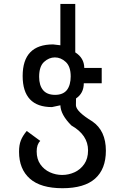

<svg xmlns="http://www.w3.org/2000/svg" viewBox="-20 -763 642 989"><path d="M301.8 206.5Q189.5 206.5 133.8 157.2Q78.1 107.9 78.1 18.6Q78.1 -15.6 87.2 -39.1Q96.2 -62.5 117.7 -88.4L187.5 -37.1Q168.9 -19.5 168.9 16.6Q168.9 56.6 188 83.7Q207 110.8 237.1 124.5Q267.1 138.2 300.3 138.2Q333.5 138.2 364 124.3Q394.5 110.4 414.1 82Q433.6 53.7 433.6 11.7Q433.6 -67.9 347.7 -116.7Q292.5 -171.9 291 -220.7L247.6 -211.4Q96.7 -211.4 96.7 -371.6Q96.7 -534.2 253.4 -534.2L291 -529.8V-742.7H367.7V-493.2Q413.6 -464.4 414.1 -413.1H503.9V-334H411.6Q411.6 -282.7 371.6 -255.9L371.1 -220.7Q372.1 -188.5 455.6 -137.7Q525.4 -89.8 525.4 13.2Q525.4 107.9 469.7 157.2Q414.1 206.5 301.8 206.5ZM263.7 -274.4Q304.7 -274.4 324.7 -299.3Q334.5 -312 339.4 -330.3Q344.2 -348.6 344.2 -369.1Q344.2 -420.4 318.8 -443.8Q293.5 -467.3 262.7 -467.3Q232.4 -467.3 207 -444.1Q181.6 -420.9 181.6 -367.2Q181.6 -323.2 201.9 -298.8Q222.2 -274.4 263.7 -274.4Z"/></svg>

Font: Vazir Code Hack
Style: Code-Hack
Weight: 400
Foundry: DejaVu fonts team - Redesigned by Saber Rastikerdar
Version: Version 1.1.2